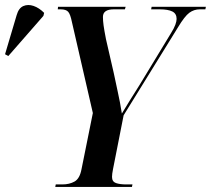

<svg xmlns="http://www.w3.org/2000/svg" viewBox="-137 -741 836 761"><path d="M82 0 84 -10H110Q138 -10 158.5 -21.5Q179 -33 186 -70L231 -293L148 -654Q142 -684 133.5 -694Q125 -704 103 -704H92L93 -714H361L358 -704H314Q271 -704 271 -674Q271 -659 273.5 -640.5Q276 -622 283 -586L314 -451Q321 -416 330 -376Q339 -336 346 -291Q361 -316 378 -343.5Q395 -371 416 -404L541 -610Q553 -629 558 -643Q563 -657 563 -666Q563 -687 546 -695.5Q529 -704 496 -704H462L464 -714H679L677 -704H655Q632 -704 613.5 -690.5Q595 -677 568 -632L353 -284L311 -71Q307 -51 307 -40Q307 -21 322.5 -15.5Q338 -10 364 -10H388L386 0ZM-104 -519 -117 -526 -71 -681Q-63 -709 -44.5 -717Q-26 -725 -4 -717.5Q18 -710 38 -690L35 -678Z"/></svg>

Font: Noto Serif Display Condensed SemiBold
Style: Italic
Weight: 600
Width: 3
Italic angle: -12°
Designer: Monotype Design Team
Foundry: Monotype Imaging Inc.
Version: Version 2.009